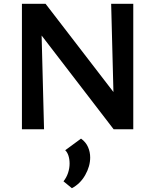

<svg xmlns="http://www.w3.org/2000/svg" viewBox="-20 -678 814 1007"><path d="M95 0V-658H194L211 0ZM626 0H576L135 -574L137 -658H219L623 -133ZM679 -658V0H580L563 -658ZM357 309 313 273Q329 253 337 228.5Q345 204 345 180Q345 157 339 138.5Q333 120 322 110L405 49Q430 67 441.5 93Q453 119 453 148Q453 194 427 240Q401 286 357 309Z"/></svg>

Font: Ysabeau
Style: Bold
Weight: 700
Designer: Christian Thalmann (Catharsis Fonts)
Version: Version 2.000;gftools[0.9.27.dev2+g8671c4b]